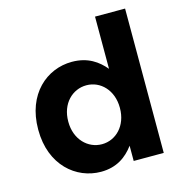

<svg xmlns="http://www.w3.org/2000/svg" viewBox="-109 -829 893 938"><g transform="rotate(-15 337.5 -360.0)"><path d="M288 10C367 10 418 -27 455 -77V0H607V-730H455V-466C419 -509 369 -546 288 -546C161 -546 44 -448 44 -269V-267C44 -88 163 10 288 10ZM327 -119C256 -119 196 -178 196 -267V-269C196 -359 256 -417 327 -417C398 -417 457 -358 457 -269V-267C457 -178 398 -119 327 -119Z"/></g></svg>

Font: Mission
Style: Bold
Weight: 700
Version: Version 1.000;FEAKit 1.0